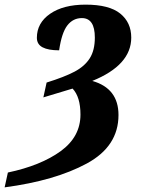

<svg xmlns="http://www.w3.org/2000/svg" viewBox="-107 -568 613 828"><path d="M-73 176Q69 146 154.5 84Q240 22 240 -74Q240 -150 206 -186L80 -148L94 -212Q171 -236 214.5 -259Q258 -282 280 -316.5Q302 -351 302 -406Q302 -490 246 -490Q208 -490 183.5 -458.5Q159 -427 148 -351Q101 -351 76.5 -364Q52 -377 52 -405Q52 -469 109 -508.5Q166 -548 262 -548Q364 -548 411.5 -509.5Q459 -471 459 -406Q459 -287 291 -219Q404 -187 404 -72Q404 63 267.5 137Q131 211 -87 240Z"/></svg>

Font: Noto Serif NarrowExtraBold
Style: Italic
Weight: 800
Width: 4
Italic angle: -12°
Designer: Monotype Design Team
Foundry: Monotype Imaging Inc.
Version: Version 1.001